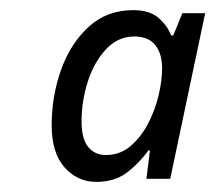

<svg xmlns="http://www.w3.org/2000/svg" viewBox="-20 -742 425 379"><path d="M170 -383Q133 -383 107.5 -411.5Q82 -440 82 -495Q82 -552 100.5 -604Q119 -656 155 -689Q191 -722 243 -722Q275 -722 292.5 -707Q310 -692 318 -672H322L340 -716H385L316 -389H269L276 -445H273Q254 -419 230 -401Q206 -383 170 -383ZM189 -436Q217 -436 237.5 -453.5Q258 -471 272 -497.5Q286 -524 293 -553.5Q300 -583 300 -607Q300 -636 286.5 -653Q273 -670 245 -670Q213 -670 189.5 -645Q166 -620 153.5 -581.5Q141 -543 141 -502Q141 -468 154 -452Q167 -436 189 -436Z"/></svg>

Font: Noto IKEA Latin
Style: Italic
Weight: 400
Italic angle: -12°
Designer: Monotype Design Team
Foundry: Monotype Imaging Inc.
Version: Version 1.0